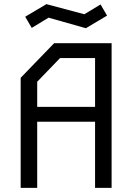

<svg xmlns="http://www.w3.org/2000/svg" viewBox="-20 -909 640 929"><path d="M242 -700 80 -532.5V0H160V-320H440V0H520V-700ZM160 -513.5 270.5 -628H440V-392H160ZM466.5 -887.5 388 -840 204.5 -889 102 -828 133.5 -774 215 -823.5 395.5 -772.5 498 -833.5Z"/></svg>

Font: Kode Mono
Style: Regular
Weight: 400
Monospace: yes
Designer: Isa Ozler
Foundry: Kadena LLC
Version: Version 1.000;gftools[0.9.28]